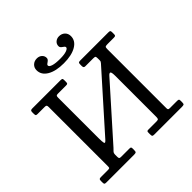

<svg xmlns="http://www.w3.org/2000/svg" viewBox="-245 -1178 1375 1375"><g transform="rotate(-45 442.5 -490.0)"><path d="M558 -980.5Q535.5 -980.5 520.2 -967Q505 -953.5 505 -933Q505 -923.5 510 -917.8Q515 -912 521.8 -907.8Q528.5 -903.5 533.5 -899Q538.5 -894.5 538.5 -888.5Q538.5 -877 515.8 -868.5Q493 -860 450 -860Q402.5 -860 377.8 -868Q353 -876 353 -888.5Q353 -894.5 358 -898.8Q363 -903 369.8 -907.5Q376.5 -912 381.5 -918Q386.5 -924 386.5 -933Q386.5 -953.5 371.2 -967Q356 -980.5 333.5 -980.5Q307 -980.5 289.5 -964Q272 -947.5 272 -921.5Q272 -874 319 -846.2Q366 -818.5 446 -818.5Q525.5 -818.5 572.5 -846Q619.5 -873.5 619.5 -920.5Q619.5 -947 602 -963.8Q584.5 -980.5 558 -980.5ZM642.5 -669V-656Q642.5 -645 640.5 -640.8Q638.5 -636.5 633.5 -631L268 -221Q250 -201 246.2 -213.2Q242.5 -225.5 242.5 -265V-673.5Q242.5 -687 246 -691Q249.5 -695 262 -695H344Q355.5 -695 359 -698.5Q362.5 -702 362.5 -714V-734Q362.5 -745 357.5 -747.5Q352.5 -750 342.5 -750H57.5Q46.5 -750 42 -746.5Q37.5 -743 37.5 -731V-718Q37.5 -705 40 -700Q42.5 -695 55 -695H128Q139.5 -695 143.5 -691.2Q147.5 -687.5 147.5 -675.5V-72Q147.5 -60 143.2 -57.5Q139 -55 127 -55H58Q45 -55 41.2 -51.2Q37.5 -47.5 37.5 -34V-20Q37.5 -7 41.2 -3.5Q45 0 57.5 0H337.5Q354 0 358.2 -4Q362.5 -8 362.5 -25V-38Q362.5 -49 359.2 -52Q356 -55 346 -55H261.5Q249 -55 245.8 -59.2Q242.5 -63.5 242.5 -75V-95Q242.5 -113 251.8 -121.8Q261 -130.5 269.5 -140L613.5 -526Q627 -541 634.8 -536.2Q642.5 -531.5 642.5 -493V-80Q642.5 -66 639.2 -60.5Q636 -55 621.5 -55H537Q527 -55 524.8 -51.2Q522.5 -47.5 522.5 -37V-22Q522.5 -8 525.8 -4Q529 0 542.5 0H822.5Q837 0 842.2 -3.2Q847.5 -6.5 847.5 -22V-39Q847.5 -50 842.8 -52.5Q838 -55 828 -55H756Q745 -55 741.2 -58.2Q737.5 -61.5 737.5 -72V-672Q737.5 -688.5 743 -691.8Q748.5 -695 765 -695H828Q839.5 -695 843.5 -698.2Q847.5 -701.5 847.5 -712V-731Q847.5 -744 843.5 -747Q839.5 -750 827.5 -750H542.5Q529.5 -750 526 -746.2Q522.5 -742.5 522.5 -729V-714.5Q522.5 -705 525.8 -700Q529 -695 539.5 -695H621Q637 -695 639.8 -690Q642.5 -685 642.5 -669Z"/></g></svg>

Font: Besley
Style: Regular
Weight: 400
Designer: Owen Earl
Foundry: indestructible type*
Version: Version 4.000